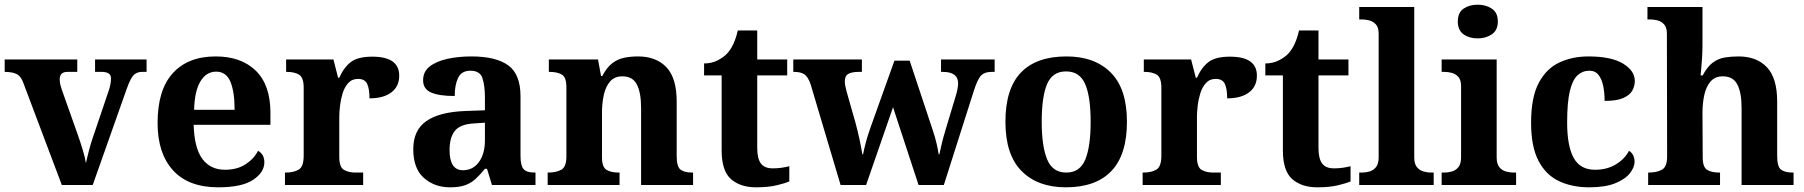

<svg xmlns="http://www.w3.org/2000/svg" viewBox="-20 -790 7706 820"><path d="M80 -435Q70 -464 51.5 -473.5Q33 -483 0 -483V-536H310V-483H268Q235 -483 235 -451Q235 -439 238 -427Q241 -415 244 -407L311 -218Q322 -187 332.5 -153Q343 -119 347 -93Q352 -117 360 -147.5Q368 -178 375 -198L443 -399Q448 -413 451 -427Q454 -441 454 -454Q454 -471 443 -477Q432 -483 415 -483H386V-536H606V-483H586Q566 -483 552 -470.5Q538 -458 521 -410L376 0H244Z M912 10Q785 10 719 -62.5Q653 -135 653 -265Q653 -406 718 -477.5Q783 -549 901 -549Q1010 -549 1072.5 -488Q1135 -427 1135 -308V-257H807Q810 -157 844.5 -111Q879 -65 941 -65Q993 -65 1029 -88.5Q1065 -112 1082 -146Q1109 -131 1109 -97Q1109 -54 1061 -22Q1013 10 912 10ZM982 -321Q982 -398 964 -441Q946 -484 903 -484Q861 -484 836 -442.5Q811 -401 809 -321Z M1197 0V-53H1200Q1234 -53 1255.5 -65.5Q1277 -78 1277 -125V-415Q1277 -459 1257.5 -471Q1238 -483 1205 -483H1202V-536H1404L1424 -458H1429Q1449 -503 1479 -525.5Q1509 -548 1570 -548Q1685 -548 1685 -467Q1685 -421 1651.5 -395.5Q1618 -370 1558 -370Q1558 -411 1548 -432Q1538 -453 1509 -453Q1483 -453 1467 -435Q1451 -417 1443 -390.5Q1435 -364 1432 -337Q1429 -310 1429 -293V-120Q1429 -76 1449 -64.5Q1469 -53 1499 -53H1531V0Z M1902 10Q1836 10 1790.5 -30Q1745 -70 1745 -153Q1745 -234 1801 -273Q1857 -312 1969 -316L2051 -319V-374Q2051 -424 2040.5 -456Q2030 -488 1989 -488Q1951 -488 1936.5 -457.5Q1922 -427 1922 -380Q1855 -380 1821 -395Q1787 -410 1787 -447Q1787 -484 1815 -506Q1843 -528 1890 -538.5Q1937 -549 1993 -549Q2098 -549 2150.5 -511Q2203 -473 2203 -379V-124Q2203 -83 2216 -68Q2229 -53 2263 -53H2267V0H2081L2060 -69H2051Q2029 -42 2009.5 -24.5Q1990 -7 1965 1.5Q1940 10 1902 10ZM1957 -63Q2000 -63 2025.5 -98Q2051 -133 2051 -191V-266L2006 -263Q1946 -260 1923 -231.5Q1900 -203 1900 -149Q1900 -63 1957 -63Z M2319 0V-53H2321Q2355 -53 2377 -65Q2399 -77 2399 -122V-418Q2399 -460 2379.5 -471.5Q2360 -483 2327 -483H2324V-536H2534L2547 -465H2552Q2572 -503 2595.5 -520.5Q2619 -538 2646.5 -543.5Q2674 -549 2705 -549Q2782 -549 2826 -503Q2870 -457 2870 -356V-124Q2870 -78 2886.5 -65.5Q2903 -53 2937 -53H2940V0H2718V-329Q2718 -394 2700 -429Q2682 -464 2638 -464Q2605 -464 2586 -442.5Q2567 -421 2559 -385.5Q2551 -350 2551 -309V-118Q2551 -76 2570.5 -64.5Q2590 -53 2623 -53H2626V0Z M3209 10Q3142 10 3102 -25Q3062 -60 3062 -148V-468H2987V-519Q3019 -519 3044.5 -532Q3070 -545 3085 -561Q3116 -594 3131 -660H3214V-536H3342V-468H3214V-158Q3214 -113 3229.5 -92Q3245 -71 3280 -71Q3300 -71 3317.5 -73.5Q3335 -76 3351 -80V-15Q3335 -8 3298.5 1Q3262 10 3209 10Z M3442 -430Q3431 -462 3415.5 -472.5Q3400 -483 3371 -483H3368V-536H3661V-483H3648Q3618 -483 3603 -474.5Q3588 -466 3588 -441Q3588 -433 3590.5 -421Q3593 -409 3596 -398L3633 -268Q3643 -232 3651 -194Q3659 -156 3663 -131H3666Q3671 -156 3678 -182.5Q3685 -209 3698 -246L3800 -531H3865L3963 -236Q3975 -200 3980.5 -175Q3986 -150 3989 -131H3992Q3997 -156 4002.5 -178.5Q4008 -201 4019 -238L4063 -384Q4067 -397 4069.5 -411.5Q4072 -426 4072 -434Q4072 -483 4006 -483H3999V-536H4228V-483H4215Q4186 -483 4171 -468.5Q4156 -454 4140 -405L4011 0H3903L3794 -332L3679 0H3570Z M4532 10Q4412 10 4343 -59.5Q4274 -129 4274 -270Q4274 -411 4340 -480Q4406 -549 4535 -549Q4655 -549 4724 -480Q4793 -411 4793 -270Q4793 -129 4726.5 -59.5Q4660 10 4532 10ZM4534 -53Q4592 -53 4615 -108.5Q4638 -164 4638 -270Q4638 -377 4614.5 -431Q4591 -485 4533 -485Q4475 -485 4452 -431Q4429 -377 4429 -270Q4429 -164 4452.5 -108.5Q4476 -53 4534 -53Z M4860 0V-53H4863Q4897 -53 4918.5 -65.5Q4940 -78 4940 -125V-415Q4940 -459 4920.5 -471Q4901 -483 4868 -483H4865V-536H5067L5087 -458H5092Q5112 -503 5142 -525.5Q5172 -548 5233 -548Q5348 -548 5348 -467Q5348 -421 5314.5 -395.5Q5281 -370 5221 -370Q5221 -411 5211 -432Q5201 -453 5172 -453Q5146 -453 5130 -435Q5114 -417 5106 -390.5Q5098 -364 5095 -337Q5092 -310 5092 -293V-120Q5092 -76 5112 -64.5Q5132 -53 5162 -53H5194V0Z M5606 10Q5539 10 5499 -25Q5459 -60 5459 -148V-468H5384V-519Q5416 -519 5441.5 -532Q5467 -545 5482 -561Q5513 -594 5528 -660H5611V-536H5739V-468H5611V-158Q5611 -113 5626.5 -92Q5642 -71 5677 -71Q5697 -71 5714.5 -73.5Q5732 -76 5748 -80V-15Q5732 -8 5695.5 1Q5659 10 5606 10Z M5785 0V-53H5797Q5812 -53 5828.5 -57.5Q5845 -62 5856.5 -76Q5868 -90 5868 -118V-646Q5868 -673 5856 -686Q5844 -699 5827.5 -703Q5811 -707 5797 -707H5785V-760H6020V-118Q6020 -90 6031.5 -76Q6043 -62 6060 -57.5Q6077 -53 6091 -53H6103V0Z M6291 -626Q6255 -626 6230.5 -643.5Q6206 -661 6206 -698Q6206 -736 6230.5 -753Q6255 -770 6291 -770Q6326 -770 6351.5 -753Q6377 -736 6377 -698Q6377 -661 6351.5 -643.5Q6326 -626 6291 -626ZM6137 0V-53H6149Q6164 -53 6180.5 -57.5Q6197 -62 6208.5 -76Q6220 -90 6220 -118V-422Q6220 -449 6208 -462Q6196 -475 6179.5 -479Q6163 -483 6149 -483H6137V-536H6372V-118Q6372 -90 6383.5 -76Q6395 -62 6412 -57.5Q6429 -53 6443 -53H6455V0Z M6767 10Q6694 10 6638 -16.5Q6582 -43 6550.5 -103.5Q6519 -164 6519 -266Q6519 -374 6551.5 -435.5Q6584 -497 6639.5 -523Q6695 -549 6764 -549Q6861 -549 6911.5 -518.5Q6962 -488 6962 -444Q6962 -423 6951.5 -403.5Q6941 -384 6913 -371.5Q6885 -359 6833 -359Q6833 -394 6827 -423Q6821 -452 6807 -470Q6793 -488 6768 -488Q6739 -488 6717.5 -468.5Q6696 -449 6684.5 -401Q6673 -353 6673 -267Q6673 -166 6701 -115.5Q6729 -65 6792 -65Q6844 -65 6882 -88.5Q6920 -112 6937 -146Q6949 -139 6955 -126.5Q6961 -114 6961 -100Q6961 -75 6940.5 -49.5Q6920 -24 6877.5 -7Q6835 10 6767 10Z M7019 0V-53H7021Q7055 -53 7077.5 -65Q7100 -77 7100 -122L7099 -646Q7099 -673 7087 -686Q7075 -699 7058.5 -703Q7042 -707 7028 -707H7016V-760H7251V-595Q7251 -569 7249 -539.5Q7247 -510 7245 -489Q7243 -468 7243 -468H7252Q7272 -506 7295.5 -523Q7319 -540 7346.5 -544.5Q7374 -549 7405 -549Q7482 -549 7526 -503Q7570 -457 7570 -356V-124Q7570 -78 7586.5 -65.5Q7603 -53 7637 -53H7640V0H7418V-329Q7418 -394 7400 -429Q7382 -464 7338 -464Q7305 -464 7286 -442.5Q7267 -421 7259 -385.5Q7251 -350 7251 -309L7252 -118Q7252 -76 7271 -64.5Q7290 -53 7323 -53H7326V0Z"/></svg>

Font: Noto Serif Oriya
Style: Bold
Weight: 700
Designer: David Williams
Foundry: Google LLC, David Williams
Version: Version 1.051; ttfautohint (v1.8.4.7-5d5b)